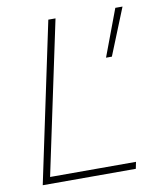

<svg xmlns="http://www.w3.org/2000/svg" viewBox="-81 -776 712 841"><g transform="rotate(-10 275.5 -355.0)"><path d="M41 0H455L461 -30H79L223 -710H191ZM411 -502H437L521 -710H489Z"/></g></svg>

Font: Geist Thin
Style: Italic
Weight: 100
Italic angle: -12°
Designer: Basement.studio, Andrés Briganti, Mateo Zaragoza
Foundry: Basement.studio, Vercel, Andrés Briganti, Guido Ferreyra, Mateo Zaragoza
Version: Version 1.500